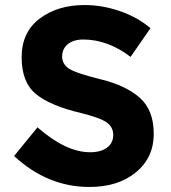

<svg xmlns="http://www.w3.org/2000/svg" viewBox="-20 -735 678 763"><path d="M335 8Q169 8 36 -115L129 -229Q242 -130 338 -130Q381 -130 405.5 -148.5Q430 -167 430 -198.5Q430 -230 404 -248.5Q378 -267 301 -286Q179 -315 122.5 -361.5Q66 -408 66 -507.5Q66 -607 137.5 -661Q209 -715 316 -715Q386 -715 456 -691Q526 -667 578 -623L499 -509Q408 -578 311 -578Q272 -578 249.5 -559.5Q227 -541 227 -510.5Q227 -480 254.5 -462Q282 -444 381.5 -419.5Q481 -395 536 -346Q591 -297 591 -203Q591 -109 520.5 -50.5Q450 8 335 8Z"/></svg>

Font: Montreal
Style: Bold
Weight: 700
Designer: Julieta Ulanovsky, usr_local_share
Foundry: Julieta Ulanovsky, usr_local_share
Version: Version 2.001